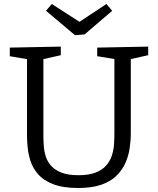

<svg xmlns="http://www.w3.org/2000/svg" viewBox="-20 -931 789 960"><path d="M466 -693 721 -698V-655L622 -633L634 -654V-264Q634 -227 628 -188Q622 -149 606 -114Q590 -79 561 -51Q532 -23 485.5 -7Q439 9 371 9Q295 9 246 -10Q197 -29 170 -60.5Q143 -92 132 -127.5Q121 -163 118 -196Q115 -229 115 -253V-654L127 -633L29 -650V-693L284 -698V-655L186 -633L197 -654V-253Q197 -228 199 -200.5Q201 -173 209.5 -147Q218 -121 237 -100.5Q256 -80 288.5 -67.5Q321 -55 372 -55Q424 -55 457.5 -68Q491 -81 510.5 -103Q530 -125 539 -152.5Q548 -180 550 -208.5Q552 -237 552 -264V-654L562 -634L466 -650ZM512 -911 541 -877 403 -759 355 -755 210 -877 239 -911 405 -804 352 -805Z"/></svg>

Font: Bitter Thin
Style: Regular
Weight: 400
Version: Version 3.021